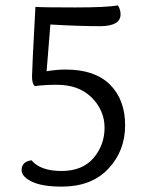

<svg xmlns="http://www.w3.org/2000/svg" viewBox="-20 -690 575 720"><path d="M432.1 -636.2Q432.1 -591.8 354.5 -591.8Q276.9 -591.8 168.9 -598.1L154.8 -422.9Q192.9 -429.2 226.1 -429.2Q335.9 -429.2 392.6 -372.6Q449.2 -315.9 449.2 -220.2Q449.2 -124 386.2 -57.1Q323.2 9.8 211.9 9.8Q137.2 9.8 99.1 -9Q61 -27.8 61 -51.8Q61 -84 98.1 -88.9Q131.8 -48.8 210.4 -48.8Q289.1 -48.8 330.6 -97.4Q372.1 -146 372.1 -210.9Q372.1 -275.9 324 -324Q275.9 -372.1 192.9 -372.1Q149.9 -372.1 109.9 -367.2Q100.1 -377 100.1 -403.3Q100.1 -429.2 112.8 -664.1Q142.1 -662.1 262.2 -662.1Q381.8 -662.1 421.9 -669.9Q432.1 -654.8 432.1 -636.2Z"/></svg>

Font: Sukar
Style: Regular
Weight: 400
Designer: Dario Muhafara - Ghiath Alsory
Foundry: Dario Muhafara - Ghiath Alsory
Version: Version 1.00 March 17, 2016, initial release